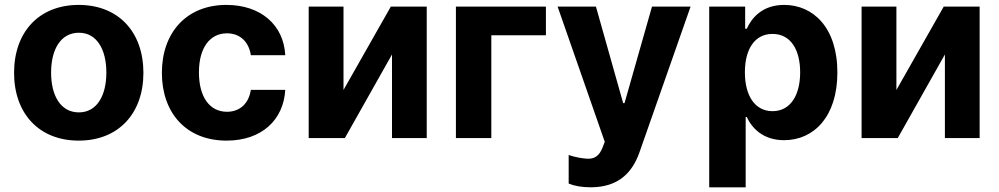

<svg xmlns="http://www.w3.org/2000/svg" viewBox="-20 -573 4147 797"><path d="M306.8 10.7C472.3 10.7 575.3 -102.6 575.3 -270.6C575.3 -439.6 472.3 -552.6 306.8 -552.6C141.3 -552.6 38.4 -439.6 38.4 -270.6C38.4 -102.6 141.3 10.7 306.8 10.7ZM192.1 -271.7C192.1 -366.8 231.2 -437.1 307.5 -437.1C382.5 -437.1 421.5 -366.8 421.5 -271.7C421.5 -176.5 382.5 -106.5 307.5 -106.5C231.2 -106.5 192.1 -176.5 192.1 -271.7Z M920.5 10.7C1065.7 10.7 1157 -74.6 1164.1 -199.9H1021.3C1012.4 -141.7 974.1 -109 922.2 -109C851.6 -109 805.8 -168.3 805.8 -272.7C805.8 -375.7 851.9 -434.7 922.2 -434.7C977.6 -434.7 1013.1 -398.1 1021.3 -343.8H1164.1C1157.7 -469.8 1062.1 -552.6 919.7 -552.6C754.3 -552.6 652 -437.9 652 -270.6C652 -104.8 752.5 10.7 920.5 10.7Z M1405.9 -199.6V-545.5H1261.4V0H1411.6L1607.2 -346.9V0H1751.4V-545.5H1602.3Z M2246.1 -545.5H1872.5V0H2019.5V-426.5H2246.1Z M2431.5 204.5C2544 204.5 2603.7 147 2634.6 58.9L2846.6 -545.5H2686.4L2572.4 -144.9H2566.8L2453.8 -545.5H2294.7L2490.4 15.6L2481.5 38.7C2468.4 73.2 2448.9 85.6 2422.6 85.9C2407.7 85.9 2373.6 82 2340.6 70.3V188.9C2362.2 198.2 2393.1 204.5 2431.5 204.5Z M2924 204.5H3075.3V-87.4H3079.9C3100.9 -41.9 3146.7 8.9 3234.7 8.9C3359 8.9 3456 -89.5 3456 -272C3456 -459.5 3354.8 -552.6 3235.1 -552.6C3143.8 -552.6 3100.1 -498.2 3079.9 -453.8H3073.2V-545.5H2924ZM3072.1 -272.7C3072.1 -370 3113.3 -432.2 3186.8 -432.2C3261.7 -432.2 3301.5 -367.2 3301.5 -272.7C3301.5 -177.6 3261 -111.5 3186.8 -111.5C3114 -111.5 3072.1 -175.4 3072.1 -272.7Z M3701 -199.6V-545.5H3556.5V0H3706.7L3902.3 -346.9V0H4046.5V-545.5H3897.4Z"/></svg>

Font: Magic Ui Pro
Style: Bold
Weight: 700
Designer: Stefan Endress, Andreas Faust
Version: Version 1.000;FEAKit 1.0